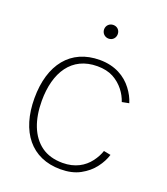

<svg xmlns="http://www.w3.org/2000/svg" viewBox="-157 -989 963 1105"><g transform="rotate(20 324.0 -436.5)"><path d="M107.4 -328.6C107.4 -502.9 184.1 -625 341.3 -625C379.4 -625 412.1 -617.7 439 -603.5C493.2 -574.2 526.9 -525.9 542.5 -479L585.4 -487.3C577.1 -515.1 563 -542.5 542.5 -569.3C501.5 -623.5 435.5 -663.6 342.3 -663.6C164.1 -663.6 62.5 -534.7 62.5 -328.6C62.5 -123.5 164.1 5.4 342.3 5.4C388.7 5.4 428.7 -3.4 461.9 -21.5C495.1 -39.6 522 -62 542.5 -89.4C563 -116.2 577.1 -143.6 585.4 -170.9L542.5 -179.2C534.7 -155.8 522.5 -132.8 505.4 -110.4C471.2 -65.4 417.5 -33.2 341.3 -33.2C289.1 -33.2 245.6 -45.9 210.9 -70.8C141.6 -121.1 107.4 -212.9 107.4 -328.6ZM303.7 -837.9C303.7 -814.9 321.8 -795.9 345.7 -795.9C370.6 -795.9 387.2 -814.9 387.2 -837.9C387.2 -861.3 370.6 -879.4 345.7 -879.4C321.8 -879.4 303.7 -861.3 303.7 -837.9Z"/></g></svg>

Font: Estedad ExtraLight
Style: Regular
Weight: 200
Designer: Amin Abedi
Version: Version 7.3